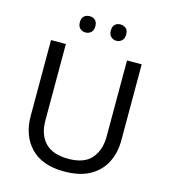

<svg xmlns="http://www.w3.org/2000/svg" viewBox="-131 -1011 993 1125"><g transform="rotate(15 365.5 -449.0)"><path d="M640 -252Q640 -178 610 -118.5Q580 -59 518.5 -24.5Q457 10 362 10Q229 10 159.5 -62.5Q90 -135 90 -254V-714H180V-251Q180 -164 226.5 -116Q273 -68 367 -68Q464 -68 507.5 -119.5Q551 -171 551 -252V-714H640ZM226 -859Q226 -885 240 -896.5Q254 -908 273 -908Q292 -908 306 -896.5Q320 -885 320 -859Q320 -834 306 -821.5Q292 -809 273 -809Q254 -809 240 -821.5Q226 -834 226 -859ZM414 -859Q414 -885 427.5 -896.5Q441 -908 460 -908Q479 -908 493 -896.5Q507 -885 507 -859Q507 -834 493 -821.5Q479 -809 460 -809Q441 -809 427.5 -821.5Q414 -834 414 -859Z"/></g></svg>

Font: Noto Sans Historical
Style: Regular
Weight: 400
Designer: Monotype Design Team
Foundry: Monotype Imaging Inc.
Version: Version 2.013; ttfautohint (v1.8.4.7-5d5b)